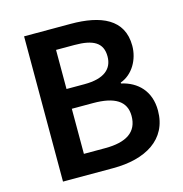

<svg xmlns="http://www.w3.org/2000/svg" viewBox="-99 -745 796 835"><g transform="rotate(-15 299.0 -327.0)"><path d="M83 0H310C454 0 562 -61 562 -192C562 -280 509 -331 437 -347V-351C493 -371 527 -431 527 -493C527 -613 428 -654 293 -654H83ZM202 -385V-561H285C369 -561 411 -538 411 -476C411 -420 372 -385 283 -385ZM202 -93V-296H298C394 -296 445 -266 445 -199C445 -126 393 -93 298 -93Z"/></g></svg>

Font: Source Sans Pro Semibold
Style: Regular
Weight: 600
Designer: Paul D. Hunt
Foundry: Adobe Systems Incorporated
Version: Version 3.006;hotconv 1.0.111;makeotfexe 2.5.65597